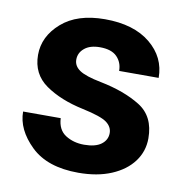

<svg xmlns="http://www.w3.org/2000/svg" viewBox="-67 -602 649 675"><g transform="rotate(10 257.5 -264.0)"><path d="M340.3 -146.5Q340.3 -168.9 319.6 -184.3Q298.8 -199.7 232.4 -213.9Q151.4 -231 97.9 -268.3Q44.4 -305.7 44.4 -374Q44.4 -439.9 100.3 -489Q156.2 -538.1 254.9 -538.1Q357.9 -538.1 417 -489.7Q476.1 -441.4 476.1 -367.7H335Q335 -397.9 315.4 -418Q295.9 -438 254.4 -438Q219.2 -438 199.5 -421.6Q179.7 -405.3 179.7 -380.9Q179.7 -357.9 201.4 -343.3Q223.1 -328.6 278.3 -317.9Q364.3 -300.8 420.9 -265.6Q477.5 -230.5 477.5 -151.9Q477.5 -105.5 450.2 -68.8Q422.9 -32.2 373 -11.2Q323.2 9.8 255.4 9.8Q144.5 9.8 85.9 -47.1Q27.3 -104 27.3 -168.5H161.6Q163.6 -127 192.1 -108.9Q220.7 -90.8 258.3 -90.8Q298.8 -90.8 319.6 -106.4Q340.3 -122.1 340.3 -146.5Z"/></g></svg>

Font: RobotoDEMO
Style: Regular
Weight: 400
Designer: Christian Robertson
Foundry: Google
Version: Version 2.136